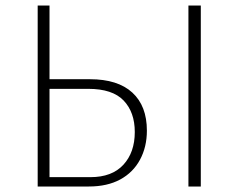

<svg xmlns="http://www.w3.org/2000/svg" viewBox="-20 -678 876 698"><path d="M117 0V-658H160V-34H309Q387 -34 428.5 -79Q470 -124 470 -198Q470 -270 429.5 -312.5Q389 -355 301 -355H144V-390H307Q408 -390 461 -341.5Q514 -293 514 -203Q514 -144 489 -97.5Q464 -51 417 -25.5Q370 0 303 0ZM665 0V-658H710V0Z"/></svg>

Font: Ysabeau Office ExtraLight
Style: Regular
Weight: 250
Designer: Christian Thalmann (Catharsis Fonts)
Version: Version 2.001;gftools[0.9.30]; featfreeze: tnum,lnum,ss02